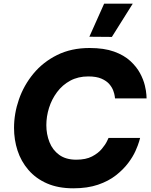

<svg xmlns="http://www.w3.org/2000/svg" viewBox="-20 -1010 817 1040"><path d="M586 -810 464 -811 544 -990H699ZM377 10Q295 10 234.5 -16.5Q174 -43 134 -89.5Q94 -136 75 -194.5Q56 -253 56 -317Q56 -395 82.5 -471.5Q109 -548 161 -611Q213 -674 289.5 -712Q366 -750 465 -750Q544 -750 598 -730.5Q652 -711 686 -679.5Q720 -648 738.5 -613.5Q757 -579 764.5 -547.5Q772 -516 773 -496.5Q774 -477 774 -477H603Q603 -477 601.5 -489Q600 -501 593.5 -519Q587 -537 572 -554.5Q557 -572 529.5 -584Q502 -596 458 -596Q403 -596 360.5 -573Q318 -550 289 -511Q260 -472 245.5 -425.5Q231 -379 231 -332Q231 -283 248 -240Q265 -197 301 -171Q337 -145 393 -145Q445 -145 478.5 -162.5Q512 -180 531.5 -203.5Q551 -227 559.5 -245Q568 -263 568 -263H739Q739 -263 733.5 -243.5Q728 -224 714 -192.5Q700 -161 674 -126.5Q648 -92 608 -60.5Q568 -29 511 -9.5Q454 10 377 10Z"/></svg>

Font: Be Vietnam Pro ExtraBold
Style: Italic
Weight: 800
Italic angle: -12°
Designer: Lam Bao, Tony Le, Vietanh Nguyen
Foundry: Yellow Type Foundry
Version: Version 1.002; ttfautohint (v1.8.3)